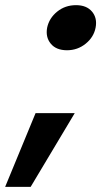

<svg xmlns="http://www.w3.org/2000/svg" viewBox="-65 -592 393 745"><path d="M195 -397Q153 -397 132 -422.5Q111 -448 118 -485Q126 -522 157 -547Q188 -572 230 -572Q271 -572 292 -547Q313 -522 306 -485Q299 -448 267.5 -422.5Q236 -397 195 -397ZM73 -153H225L54 133H-45Z"/></svg>

Font: Albert Sans ExtraBold
Style: Italic
Weight: 800
Italic angle: -11.25°
Designer: Andreas Rasmussen
Foundry: a.Foundry
Version: Version 1.025